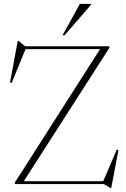

<svg xmlns="http://www.w3.org/2000/svg" viewBox="-20 -955 655 996"><path d="M547.5 -715V-707L103.5 -15H515.5L586 -179L594.5 -177L557 20.5H553L519 0H57V-8L499 -700H112.5L40.5 -525L32 -526.5L72 -743H75L110.5 -715ZM304.5 -772 394.5 -935H453.5V-932L315 -772Z"/></svg>

Font: Newsreader Display ExtraLight
Style: Regular
Weight: 275
Designer: Hugues Gentile
Foundry: Production Type
Version: Version 1.001